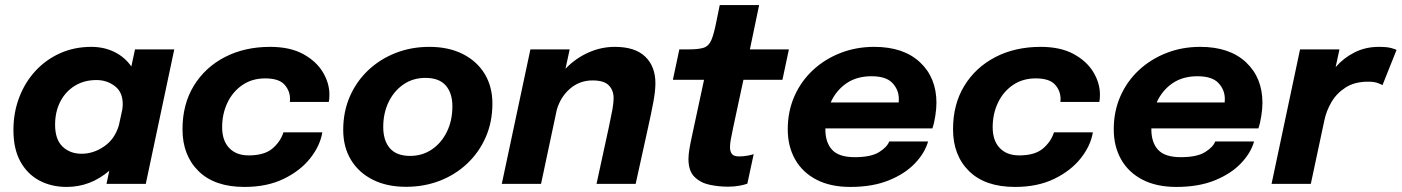

<svg xmlns="http://www.w3.org/2000/svg" viewBox="-20 -726 5534 758"><path d="M243 12Q183 12 135.5 -13.2Q88 -38.5 60.5 -88.2Q33 -138 33 -212.5Q33 -281.5 55.8 -341.2Q78.5 -401 119.8 -445.8Q161 -490.5 217.2 -515.8Q273.5 -541 340.5 -541Q390.5 -541 431.8 -520.8Q473 -500.5 498.5 -463.5L513 -531H668L555.5 0H400.5L411.5 -52Q337 12 243 12ZM197.5 -233.5Q197.5 -175.5 227 -147.2Q256.5 -119 302 -119Q349 -119 391.2 -148Q433.5 -177 449.5 -232L463 -294.5Q464.5 -306.5 464.5 -315.5Q464.5 -362.5 433.2 -386.2Q402 -410 361 -410Q312 -410 275.2 -387.2Q238.5 -364.5 218 -324.8Q197.5 -285 197.5 -233.5Z M945 12Q827.5 12 764 -50.2Q700.5 -112.5 700.5 -215.5Q700.5 -314.5 745.2 -387.5Q790 -460.5 868 -500.8Q946 -541 1046.5 -541Q1124.5 -541 1176.5 -512.8Q1228.5 -484.5 1254.5 -441.2Q1280.5 -398 1280.5 -352.5Q1280.5 -343 1279.8 -335.2Q1279 -327.5 1278 -323.5H1124.5Q1125 -329 1125 -335.5Q1125 -367.5 1103 -392Q1081 -416.5 1027 -416.5Q975 -416.5 936.8 -390.2Q898.5 -364 877.8 -320.2Q857 -276.5 857 -224Q857 -171 884.8 -141.8Q912.5 -112.5 962 -112.5Q1023 -112.5 1055 -139.2Q1087 -166 1099 -203.5H1252.5Q1244 -151 1205 -101.5Q1166 -52 1100.2 -20Q1034.5 12 945 12Z M1583 11.5Q1507 11.5 1451.2 -16.8Q1395.5 -45 1365.2 -95.5Q1335 -146 1335 -213Q1335 -285 1361 -344.8Q1387 -404.5 1433.5 -448.5Q1480 -492.5 1541.8 -516.8Q1603.5 -541 1675 -541Q1751.5 -541 1807.5 -512.5Q1863.5 -484 1893.8 -433.8Q1924 -383.5 1924 -317.5Q1924 -244.5 1897.5 -184.2Q1871 -124 1824.2 -80Q1777.5 -36 1715.8 -12.2Q1654 11.5 1583 11.5ZM1599 -110.5Q1647.5 -110.5 1685.2 -136.2Q1723 -162 1744.5 -206.2Q1766 -250.5 1766 -306Q1766 -358.5 1739.8 -388.5Q1713.5 -418.5 1660 -418.5Q1610 -418.5 1572.5 -392.5Q1535 -366.5 1514 -322.8Q1493 -279 1493 -225Q1493 -171 1519.2 -140.8Q1545.5 -110.5 1599 -110.5Z M1961 0 2074 -531H2229L2212.5 -454.5Q2251 -495 2301.8 -518Q2352.5 -541 2407.5 -541Q2487.5 -541 2527.5 -502.2Q2567.5 -463.5 2567.5 -397.5Q2567.5 -366.5 2559.2 -322.2Q2551 -278 2536 -211L2489.5 0H2335L2384 -225.5Q2393 -267.5 2397.8 -293.8Q2402.5 -320 2402.5 -338.5Q2402.5 -369.5 2383.5 -389Q2364.5 -408.5 2319.5 -408.5Q2268.5 -408.5 2230.8 -376.2Q2193 -344 2178 -292L2116 0Z M2853.5 11Q2817.5 11 2781.8 3.5Q2746 -4 2722 -27.5Q2698 -51 2698 -98Q2698 -116 2701.8 -138Q2705.5 -160 2711.5 -187.5L2759.5 -411H2636.5L2662 -531H2698.5Q2738 -531 2758 -537.5Q2778 -544 2788.2 -567.5Q2798.5 -591 2808.5 -642.5L2821.5 -706H2977L2940.5 -531H3094.5L3069 -411H2915L2874 -220Q2868 -191.5 2865 -174.5Q2862 -157.5 2862 -145Q2862 -128 2869.5 -118.2Q2877 -108.5 2898 -108.5Q2914.5 -108.5 2931 -111.5Q2947.5 -114.5 2955.5 -117.5L2930.5 -1Q2919.5 3.5 2899 7.2Q2878.5 11 2853.5 11Z M3644 -167.5Q3631.5 -122.5 3592.2 -81.2Q3553 -40 3489 -14Q3425 12 3337 12Q3258.5 12 3203.2 -16.8Q3148 -45.5 3119 -96.8Q3090 -148 3090 -215.5Q3090 -286.5 3116.2 -346Q3142.5 -405.5 3189.2 -449Q3236 -492.5 3298 -516.8Q3360 -541 3431.5 -541Q3547 -541 3612 -480.2Q3677 -419.5 3677 -320Q3677 -297.5 3672.5 -268.2Q3668 -239 3661 -219H3238.5Q3238.5 -217 3238.5 -214.5Q3238.5 -163.5 3265.2 -134.5Q3292 -105.5 3354.5 -105.5Q3419 -105.5 3451 -125.8Q3483 -146 3490.5 -167.5ZM3420.5 -425Q3362 -425 3321.2 -396.8Q3280.5 -368.5 3259.5 -321.5H3528Q3528.5 -328 3528.5 -335.5Q3528.5 -371 3503.5 -398Q3478.5 -425 3420.5 -425Z M3987 12Q3869.5 12 3806 -50.2Q3742.5 -112.5 3742.5 -215.5Q3742.5 -314.5 3787.2 -387.5Q3832 -460.5 3910 -500.8Q3988 -541 4088.5 -541Q4166.5 -541 4218.5 -512.8Q4270.5 -484.5 4296.5 -441.2Q4322.5 -398 4322.5 -352.5Q4322.5 -343 4321.8 -335.2Q4321 -327.5 4320 -323.5H4166.5Q4167 -329 4167 -335.5Q4167 -367.5 4145 -392Q4123 -416.5 4069 -416.5Q4017 -416.5 3978.8 -390.2Q3940.5 -364 3919.8 -320.2Q3899 -276.5 3899 -224Q3899 -171 3926.8 -141.8Q3954.5 -112.5 4004 -112.5Q4065 -112.5 4097 -139.2Q4129 -166 4141 -203.5H4294.5Q4286 -151 4247 -101.5Q4208 -52 4142.2 -20Q4076.5 12 3987 12Z M4931 -167.5Q4918.5 -122.5 4879.2 -81.2Q4840 -40 4776 -14Q4712 12 4624 12Q4545.5 12 4490.2 -16.8Q4435 -45.5 4406 -96.8Q4377 -148 4377 -215.5Q4377 -286.5 4403.2 -346Q4429.5 -405.5 4476.2 -449Q4523 -492.5 4585 -516.8Q4647 -541 4718.5 -541Q4834 -541 4899 -480.2Q4964 -419.5 4964 -320Q4964 -297.5 4959.5 -268.2Q4955 -239 4948 -219H4525.5Q4525.5 -217 4525.5 -214.5Q4525.5 -163.5 4552.2 -134.5Q4579 -105.5 4641.5 -105.5Q4706 -105.5 4738 -125.8Q4770 -146 4777.5 -167.5ZM4707.5 -425Q4649 -425 4608.2 -396.8Q4567.5 -368.5 4546.5 -321.5H4815Q4815.5 -328 4815.5 -335.5Q4815.5 -371 4790.5 -398Q4765.5 -425 4707.5 -425Z M5000 0 5112.5 -531H5268L5253 -461Q5284.5 -497.5 5327.8 -519.2Q5371 -541 5423.5 -541Q5456 -541 5472.8 -536.2Q5489.5 -531.5 5493.5 -529L5438 -390Q5434 -392.5 5419.8 -398Q5405.5 -403.5 5381 -403.5Q5328 -403.5 5292.2 -380.5Q5256.5 -357.5 5236.2 -322.5Q5216 -287.5 5208.5 -251L5155 0Z"/></svg>

Font: Epilogue
Style: Bold Italic
Weight: 700
Italic angle: -12°
Designer: Tyler Finck
Foundry: Etcetera Type Co
Version: Version 2.111; ttfautohint (v1.8.3)